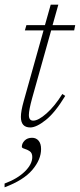

<svg xmlns="http://www.w3.org/2000/svg" viewBox="-34 -533 341 818"><path d="M103 -115Q89 -64 89 -43Q89 -19 107.5 -19Q129.5 -19 164.5 -50Q199.5 -81 231.5 -132.5L244 -124.5Q200.5 -53 160.8 -21.5Q121 10 95 10Q55 10 55 -35Q55 -59.5 67 -102L151.5 -403.5H72L78.5 -426H157.5L182 -513H214.5L190 -426H286.5L282 -403.5H184ZM59 92.5Q59 78 70.8 66Q82.5 54 102.5 54Q120 54 130.5 66.5Q141 79 141 102Q141 147 103.5 191Q66 235 -14.5 265V249Q40.5 228.5 72 197.5Q103.5 166.5 103.5 136Q103.5 118.5 92.5 111.2Q81.5 104 70.2 100.8Q59 97.5 59 92.5Z"/></svg>

Font: Newsreader 16pt ExtraLight
Style: Italic
Weight: 275
Italic angle: -17°
Designer: Hugues Gentile
Foundry: Production Type
Version: Version 1.003; ttfautohint (v1.8.3)